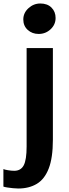

<svg xmlns="http://www.w3.org/2000/svg" viewBox="-66 -832 398 1100"><path d="M-46.5 237V136.5Q-40 140 -20.2 143.2Q-0.5 146.5 15.5 146.5Q53.5 146.5 70 115Q86.5 83.5 86.5 7.5V-556.5H237V-32Q237 72 213.2 133.2Q189.5 194.5 145 221.2Q100.5 248 38.5 248Q26 248 8.2 246.2Q-9.5 244.5 -25 242Q-40.5 239.5 -46.5 237ZM155.5 -637.5Q118.5 -637.5 93 -660.5Q67.5 -683.5 67.5 -720.5Q67.5 -758 97 -785Q126.5 -812 165 -812Q205.5 -812 229 -788.5Q252.5 -765 252.5 -729Q252.5 -691 223.8 -664.2Q195 -637.5 155.5 -637.5Z"/></svg>

Font: Merriweather Sans
Style: Bold
Weight: 700
Designer: Eben Sorkin
Foundry: Eben Sorkin
Version: Version 1.008; ttfautohint (v1.7.19-72a1) -l 8 -r 50 -G 200 